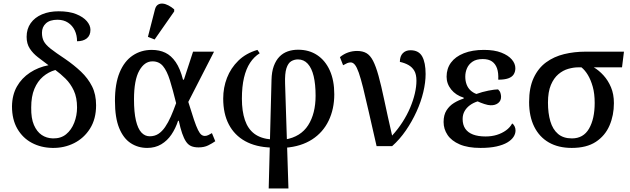

<svg xmlns="http://www.w3.org/2000/svg" viewBox="-20 -829 3576 1089"><path d="M278 10Q213 9 161 -18.5Q109 -46 78.5 -98.5Q48 -151 48 -226Q49 -291 76 -338.5Q103 -386 150 -417Q197 -448 255 -459Q223 -483 195 -504.5Q167 -526 149 -553.5Q131 -581 131 -620Q131 -665 154 -697.5Q177 -730 218 -747.5Q259 -765 313 -765Q372 -765 412 -749Q452 -733 472.5 -709Q493 -685 493 -660Q493 -628 472.5 -611.5Q452 -595 417 -595Q417 -629 404 -656.5Q391 -684 366 -700.5Q341 -717 306 -717Q263 -717 240.5 -696.5Q218 -676 218 -643Q218 -615 228.5 -595Q239 -575 267.5 -552.5Q296 -530 349 -495Q400 -460 439.5 -422.5Q479 -385 502 -339.5Q525 -294 525 -232Q525 -154 490.5 -99.5Q456 -45 400 -17Q344 11 278 10ZM280 -44Q325 -43 355 -67.5Q385 -92 401 -133Q417 -174 417 -219Q417 -276 398.5 -315.5Q380 -355 351.5 -383Q323 -411 294 -432Q255 -421 224 -394.5Q193 -368 175 -325Q157 -282 157 -219Q156 -158 172.5 -120Q189 -82 216.5 -63.5Q244 -45 280 -44Z M815 10Q763 10 721.5 -17Q680 -44 656 -102.5Q632 -161 632 -257Q632 -354 658.5 -418Q685 -482 732.5 -514Q780 -546 841 -546Q884 -546 917.5 -530Q951 -514 976.5 -477Q1002 -440 1018 -377H1023L1075 -536H1194L1048 -251Q1067 -189 1080 -150.5Q1093 -112 1103 -92Q1113 -72 1122 -65Q1131 -58 1142 -58Q1152 -58 1162 -63Q1172 -68 1182 -74L1201 -28Q1184 -16 1161 -4.5Q1138 7 1106 7Q1081 7 1064 -0.5Q1047 -8 1035 -26Q1023 -44 1013 -73Q1003 -102 994 -144H990Q976 -101 952.5 -66Q929 -31 894.5 -10.5Q860 10 815 10ZM829 -56Q857 -56 878 -69.5Q899 -83 916.5 -108.5Q934 -134 949 -168Q964 -202 979 -244Q960 -321 943.5 -374Q927 -427 904.5 -454Q882 -481 845 -481Q822 -481 803.5 -468Q785 -455 770 -428.5Q755 -402 747.5 -361Q740 -320 740 -266Q740 -192 751 -145.5Q762 -99 782 -77.5Q802 -56 829 -56ZM857 -605 819 -620 859 -776Q864 -795 876 -802.5Q888 -810 903.5 -808.5Q919 -807 936 -798Q953 -789 968 -776V-764Z M1504 240 1520 -376Q1521 -422 1533 -454.5Q1545 -487 1565 -507.5Q1585 -528 1612 -537.5Q1639 -547 1671 -547Q1733 -547 1779 -516.5Q1825 -486 1850.5 -429.5Q1876 -373 1876 -294Q1876 -211 1844 -144.5Q1812 -78 1750 -38Q1688 2 1599 9L1598 -38Q1641 -45 1674 -65.5Q1707 -86 1728 -119Q1749 -152 1759.5 -194Q1770 -236 1770 -286Q1770 -351 1759 -397Q1748 -443 1725.5 -467.5Q1703 -492 1670 -492Q1649 -492 1631.5 -481.5Q1614 -471 1604.5 -441.5Q1595 -412 1597 -354L1616 240ZM1518 8Q1431 5 1370.5 -28.5Q1310 -62 1278 -123Q1246 -184 1246 -270Q1246 -332 1267.5 -387.5Q1289 -443 1332 -485Q1375 -527 1440 -546L1453 -527Q1421 -507 1398.5 -473Q1376 -439 1364 -388.5Q1352 -338 1352 -269Q1352 -199 1369 -148.5Q1386 -98 1422.5 -70.5Q1459 -43 1519 -38Z M2116 0Q2090 -113 2071.5 -195Q2053 -277 2039.5 -331Q2026 -385 2015 -416.5Q2004 -448 1993 -461.5Q1982 -475 1969 -475Q1959 -475 1949.5 -471Q1940 -467 1926 -459L1908 -505Q1930 -523 1954.5 -531.5Q1979 -540 2005 -540Q2037 -540 2058.5 -527.5Q2080 -515 2096 -484Q2112 -453 2127 -399Q2142 -345 2159.5 -261.5Q2177 -178 2204 -60Q2237 -96 2263 -136.5Q2289 -177 2306.5 -218.5Q2324 -260 2333 -299Q2342 -338 2342 -371Q2342 -407 2330 -427.5Q2318 -448 2297 -460Q2276 -472 2248 -478Q2248 -510 2264.5 -527Q2281 -544 2308 -544Q2355 -544 2374.5 -509Q2394 -474 2394 -409Q2394 -362 2381 -307Q2368 -252 2342.5 -196Q2317 -140 2282 -89Q2247 -38 2204 0Z M2705 10Q2634 10 2587.5 -10Q2541 -30 2518.5 -63.5Q2496 -97 2496 -137Q2496 -177 2512.5 -203Q2529 -229 2555 -245Q2581 -261 2610 -270V-275Q2565 -289 2539 -321.5Q2513 -354 2513 -394Q2513 -440 2538 -474Q2563 -508 2611 -527Q2659 -546 2725 -546Q2784 -546 2823.5 -530.5Q2863 -515 2883 -491.5Q2903 -468 2903 -442Q2903 -422 2893.5 -407Q2884 -392 2862.5 -384.5Q2841 -377 2806 -377Q2808 -416 2799 -441.5Q2790 -467 2770.5 -480.5Q2751 -494 2718 -494Q2682 -494 2660.5 -479.5Q2639 -465 2629 -442.5Q2619 -420 2619 -394Q2619 -370 2626.5 -350Q2634 -330 2648.5 -316.5Q2663 -303 2682 -296Q2715 -308 2750.5 -315Q2786 -322 2805 -322Q2815 -313 2818.5 -301.5Q2822 -290 2822 -280Q2822 -257 2805 -244Q2788 -231 2762 -232Q2749 -232 2727.5 -239Q2706 -246 2689 -254Q2664 -246 2645 -232Q2626 -218 2615 -198.5Q2604 -179 2604 -154Q2604 -121 2619 -99Q2634 -77 2663 -66Q2692 -55 2734 -55Q2769 -55 2798 -64Q2827 -73 2850 -89.5Q2873 -106 2885 -129Q2893 -124 2898.5 -113Q2904 -102 2904 -89Q2904 -70 2892.5 -52.5Q2881 -35 2857.5 -21Q2834 -7 2796.5 1.5Q2759 10 2705 10Z M3223 10Q3147 10 3093 -21Q3039 -52 3010 -110.5Q2981 -169 2981 -250Q2981 -332 3007 -387.5Q3033 -443 3077.5 -475.5Q3122 -508 3179.5 -522Q3237 -536 3301 -536H3519L3508 -447H3348Q3377 -430 3403 -401.5Q3429 -373 3445.5 -334Q3462 -295 3462 -244Q3462 -175 3437 -117Q3412 -59 3359.5 -24.5Q3307 10 3223 10ZM3224 -44Q3289 -44 3321 -99.5Q3353 -155 3353 -245Q3353 -298 3342 -337Q3331 -376 3314.5 -403.5Q3298 -431 3278 -447H3258Q3233 -447 3203 -438.5Q3173 -430 3147 -408Q3121 -386 3104.5 -347Q3088 -308 3088 -247Q3088 -187 3101.5 -141Q3115 -95 3145 -69.5Q3175 -44 3224 -44Z"/></svg>

Font: ET Text
Style: Regular
Weight: 470
Designer: Monotype Design Team
Foundry: Monotype Imaging Inc.
Version: Version 2.009